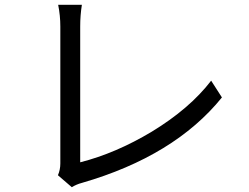

<svg xmlns="http://www.w3.org/2000/svg" viewBox="-20 -764 1040 802"><path d="M222 -32Q232 -55 232 -81V-653Q232 -699 223 -744H322Q315 -700 315 -653V-86Q464 -124 614 -214Q772 -310 862 -427L907 -357Q709 -112 322 0Q299 6 280 18Z"/></svg>

Font: Source Han Sans K Regular
Style: Regular
Weight: 400
Designer: Ryoko NISHIZUKA  (kana & ideographs); Paul D. Hunt (Latin, Greek & Cyrillic); Wenlong ZHANG  (bopomofo); Sandoll Communi
Foundry: Adobe Systems Incorporated
Version: Version 1.00 July 18, 2014, initial release